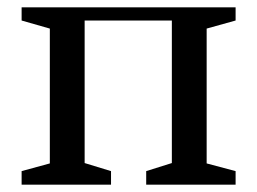

<svg xmlns="http://www.w3.org/2000/svg" viewBox="-20 -504 702 524"><path d="M379 0V-37L449 -59V-448H211V-59L283 -37V0H39V-37L116 -58V-426L39 -448V-484H623V-448L544 -426V-58L623 -37V0Z"/></svg>

Font: Ledger
Style: Regular
Weight: 400
Designer: Denis Masharov
Foundry: Denis Masharov
Version: 1.001